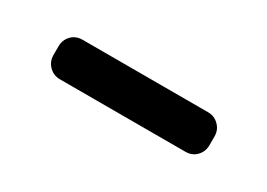

<svg xmlns="http://www.w3.org/2000/svg" viewBox="-17 -876 533 383"><g transform="rotate(30 250.0 -684.5)"><path d="M394.5 -730.5Q409.2 -730.5 419.4 -720.2Q429.7 -710 429.7 -695.3V-674.8Q429.7 -660.2 419.9 -649.9Q410.2 -639.6 394.5 -639.6H105.5Q90.8 -639.6 80.6 -649.9Q70.3 -660.2 70.3 -674.8V-695.3Q70.3 -710 80.1 -720.2Q89.8 -730.5 105.5 -730.5Z"/></g></svg>

Font: Rounded-L Mgen+ 1m bold
Style: Bold
Weight: 700
Designer: [Source Han Sans]
Ryoko NISHIZUKA  (kana & ideographs); Paul D. Hunt (Latin, Greek & Cyrillic); Wenlong ZHANG  (bopomofo
Version: Version 1.059.20150602